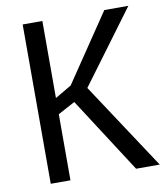

<svg xmlns="http://www.w3.org/2000/svg" viewBox="-82 -796 745 864"><g transform="rotate(-10 290.5 -364.0)"><path d="M80 -728H170V-376L245 -420L453 -728H563L317 -396L578 0H470L248 -344L170 -302V0H80Z"/></g></svg>

Font: Murecho
Style: Regular
Weight: 400
Designer: Neil Summerour
Foundry: Positype
Version: Version 1.010; ttfautohint (v1.8.3)